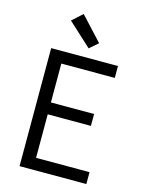

<svg xmlns="http://www.w3.org/2000/svg" viewBox="-142 -1069 883 1155"><g transform="rotate(15 300.0 -492.0)"><path d="M96 0V-735H512V-661H179V-419H448V-345H179V-74H512V0ZM314 -792 168 -926 232 -984 367 -838Z"/></g></svg>

Font: Iosevka Curly Extended
Style: Regular
Weight: 400
Width: 7
Monospace: yes
Designer: Belleve Invis
Foundry: Belleve Invis
Version: Version 11.1.0; ttfautohint (v1.8.3)